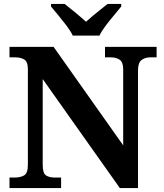

<svg xmlns="http://www.w3.org/2000/svg" viewBox="-20 -951 828 971"><path d="M28 0V-53H53Q83 -53 102 -64Q121 -75 121 -118V-600Q121 -640 102 -650.5Q83 -661 58 -661H28V-714H251L603 -216V-600Q603 -637 585 -649Q567 -661 541 -661H511V-714H772V-661H741Q714 -661 696 -647.5Q678 -634 678 -596V0H586L196 -551V-118Q196 -75 212.5 -64Q229 -53 259 -53H289V0ZM348 -771Q337 -794 317 -820.5Q297 -847 275.5 -873Q254 -899 238 -918V-931H307Q328 -915 360.5 -888Q393 -861 415 -841Q430 -855 450 -871.5Q470 -888 490 -904Q510 -920 524 -931H593V-918Q578 -899 556 -873Q534 -847 514 -820.5Q494 -794 483 -771Z"/></svg>

Font: Noto Serif Sinhala
Style: Bold
Weight: 700
Designer: Jelle Bosma - Monotype Design Team
Foundry: Monotype Imaging Inc.
Version: Version 2.007; ttfautohint (v1.8.4.7-5d5b)